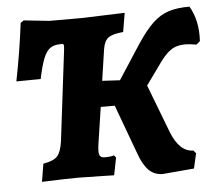

<svg xmlns="http://www.w3.org/2000/svg" viewBox="-49 -709 880 779"><g transform="rotate(-5 390.5 -320.0)"><path d="M780 -509 765 -496Q737 -501 719 -501Q683 -501 658.5 -483.5Q634 -466 605 -423L551 -348L626 -152Q642 -111 664.5 -90Q687 -69 715 -69L725 -57L711 4L583 15Q549 15 526 -8Q503 -31 486 -80L413 -278H356L335 -139Q331 -116 331 -100Q331 -85 336.5 -79Q342 -73 356 -73Q368 -73 379 -74.5Q390 -76 392 -78L400 -68L386 3L345 2L241 0Q196 0 92 4L104 -69Q146 -76 161.5 -93Q177 -110 183 -153L228 -522Q229 -528 229 -536Q229 -543 226.5 -545Q224 -547 216 -546Q189 -546 173.5 -535Q158 -524 146.5 -496.5Q135 -469 123 -412L24 -411Q48 -532 62 -646L75 -655L179 -644H313L486 -650L473 -573Q429 -569 412 -556Q395 -543 390 -511L371 -383L443 -379L534 -519Q569 -572 599 -600.5Q629 -629 663.5 -640.5Q698 -652 750 -652Q785 -593 780 -509Z"/></g></svg>

Font: Alegreya SC ExtraBold
Style: Italic
Weight: 800
Italic angle: -7°
Designer: Juan Pablo del Peral
Foundry: Huerta Tipografica
Version: Version 2.007; ttfautohint (v1.6)